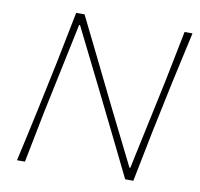

<svg xmlns="http://www.w3.org/2000/svg" viewBox="-79 -797 920 881"><g transform="rotate(10 380.5 -356.5)"><path d="M56 0Q70 -62.5 82.2 -118Q94.5 -173.5 108.5 -238.5L158 -473Q171.5 -540.5 182.8 -596.8Q194 -653 206 -713H245Q297 -608 345.5 -509.5Q394 -411 441 -315L570 -56H574L663 -473Q676.5 -540 687.8 -596.8Q699 -653.5 711 -713H748Q734.5 -652.5 722.2 -596.5Q710 -540.5 695 -473L645.5 -238Q632 -170.5 621.2 -116Q610.5 -61.5 598 0H560Q517.5 -87 469.2 -185Q421 -283 363 -400L233 -661H229L140 -238Q126.5 -170 115.8 -115.5Q105 -61 93 0Z"/></g></svg>

Font: Commissioner Loud Thin
Style: Italic
Weight: 100
Italic angle: -12°
Designer: Kostas Bartsokas
Foundry: Kostas Bartsokas
Version: Version 1.000; ttfautohint (v1.8.3)